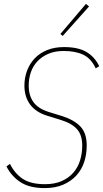

<svg xmlns="http://www.w3.org/2000/svg" viewBox="-20 -951 528 983"><path d="M209 12Q132 12 85.5 -18Q39 -48 13 -99L31 -112Q56 -62 97 -35Q138 -8 210 -8Q260 -8 296 -24Q332 -40 355.5 -67Q379 -94 390 -130Q401 -166 401 -206Q401 -260 374 -290Q347 -320 291 -337L223 -358Q164 -376 134.5 -415.5Q105 -455 105 -513Q105 -553 118.5 -589Q132 -625 157.5 -652Q183 -679 221 -694.5Q259 -710 308 -710Q380 -710 422.5 -685Q465 -660 488 -612L470 -601Q447 -651 407 -670.5Q367 -690 306 -690Q261 -690 227.5 -675.5Q194 -661 171.5 -637Q149 -613 138 -581Q127 -549 127 -513Q127 -462 151 -428.5Q175 -395 229 -378L297 -357Q360 -337 392 -303Q424 -269 424 -206Q424 -161 411 -121.5Q398 -82 371 -52.5Q344 -23 303.5 -5.5Q263 12 209 12ZM301 -767 289 -777 420 -931 436 -918Z"/></svg>

Font: IBM Plex Sans Condensed Thin
Style: Italic
Weight: 100
Width: 3
Italic angle: -11°
Designer: Mike Abbink, Paul van der Laan, Pieter van Rosmalen
Foundry: Bold Monday
Version: Version 1.3